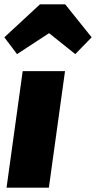

<svg xmlns="http://www.w3.org/2000/svg" viewBox="-26 -860 440 880"><path d="M52 -612 199 -708 319 -612 394 -689 273 -840H157L-6 -689ZM272 -534H78L4 0H198Z"/></svg>

Font: Fira Sans Heavy
Style: Italic
Weight: 900
Italic angle: -8°
Designer: bBox Type GmbH & Carrois Corporate GbR & Edenspiekermann AG
Foundry: bBox Type GmbH & Carrois Corporate GbR & Edenspiekermann AG
Version: Version 4.301;PS 004.301;hotconv 1.0.88;makeotf.lib2.5.64775